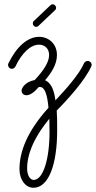

<svg xmlns="http://www.w3.org/2000/svg" viewBox="-20 -450 453 907"><path d="M248 72C301 19 382 -71 411 -136C412 -139 413 -141 413 -144C413 -153 405 -162 394 -162C387 -162 380 -158 377 -151C354 -99 292 -29 242 24C237 -11 228 -55 193 -71C222 -105 249 -145 249 -190C249 -244 209 -276 165 -276C110 -276 58 -229 20 -151C18 -149 18 -146 18 -144C18 -134 25 -125 36 -125C43 -125 49 -129 53 -136C83 -200 125 -239 164 -239C192 -239 212 -220 212 -190C212 -157 187 -118 144 -72C98 -63 82 -34 82 -22C82 -6 95 0 105 0C112 0 133 -3 162 -38C164 -39 167 -39 169 -39C193 -39 204 2 209 59C106 173 72 269 72 349C72 401 102 437 138 437C211 437 250 324 250 167C250 130 250 99 248 72ZM213 111C213 135 214 156 214 173C214 301 184 400 139 400C122 400 108 378 108 345C108 289 131 211 213 111ZM140 -351C136 -348 135 -344 135 -339C135 -331 142 -323 151 -323C155 -323 159 -325 162 -328L240 -402C244 -405 245 -409 245 -413C245 -422 237 -430 229 -430C225 -430 221 -428 218 -425L140 -351Z"/></svg>

Font: Sacramento
Style: Regular
Weight: 400
Designer: Astigmatic (AOETI)
Foundry: Astigmatic (AOETI)
Version: Version 1.000